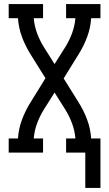

<svg xmlns="http://www.w3.org/2000/svg" viewBox="-20 -755 540 950"><path d="M402 175V0H307V-70H353Q350 -108 336.5 -144.5Q323 -181 303 -213L250 -297L197 -213Q177 -181 163.5 -144.5Q150 -108 147 -70H193V0H23V-70H69Q72 -118 89 -163.5Q106 -209 132 -250L205 -368L132 -485Q106 -526 89 -571.5Q72 -617 69 -665H23V-735H193V-665H147Q150 -627 163.5 -590.5Q177 -554 197 -522L250 -438L303 -522Q323 -554 336.5 -590.5Q350 -627 353 -665H307V-735H477V-665H431Q428 -617 411 -571.5Q394 -526 368 -485L295 -367L368 -250Q394 -209 411 -163.5Q428 -118 431 -70H477V175Z"/></svg>

Font: Iosevka Curly Slab
Style: Regular
Weight: 400
Monospace: yes
Designer: Belleve Invis
Foundry: Belleve Invis
Version: Version 22.1.2; ttfautohint (v1.8.4)